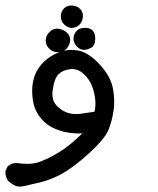

<svg xmlns="http://www.w3.org/2000/svg" viewBox="-57 -356 577 701"><path d="M243.7 130.9Q238.3 131.3 229 131.3Q219.7 131.3 206.1 129.9Q174.8 127 145 114.7Q114.3 102.1 93 76.7Q71.8 51.3 65.4 22Q60.5 -0.5 60.5 -23.4Q60.5 -78.6 89.4 -114.7Q96.7 -124.5 106.4 -133.3Q129.4 -154.3 160.6 -166Q181.2 -173.8 203.6 -173.8Q215.8 -173.8 229 -171.4Q265.6 -164.6 305.4 -122.3Q345.2 -80.1 354.5 -36.6Q359.9 -10.7 359.9 15.1Q359.9 30.8 357.9 45.9Q352.1 86.4 338.9 118.7Q324.7 151.9 267.6 204.1Q210.4 256.3 163.8 281.2Q117.2 306.2 60.5 316.4Q28.8 325.2 13.7 325.2Q9.8 325.2 6.8 324.7Q-7.3 321.8 -26.4 305.2Q-37.1 292 -37.1 272.9Q-37.1 271 -37.1 267.6L-28.8 251L-27.3 250Q-14.6 239.3 1 239.3Q2.9 239.3 4.9 239.3Q24.4 242.2 43 242.2Q61.5 242.2 78.6 237.8Q109.4 229 154.8 202.1Q194.3 179.2 243.7 130.9ZM291.5 22Q291.5 -4.9 280.8 -37.1Q270.5 -66.9 247.1 -87.4Q228.5 -104 206.5 -104Q202.6 -104 198.7 -103.5Q171.9 -100.1 156.2 -84.5Q141.1 -68.8 135.7 -28.8Q134.3 -20.5 134.3 -14.2Q134.3 2.9 139.6 14.6Q143.6 23.4 150.9 30.8Q170.9 50.8 194.3 57.1Q209 60.5 220.9 60.5Q232.9 60.5 241.9 58.8Q251 57.1 258.3 56.2Q273.4 53.7 287.6 52.2Q291.5 40.5 291.5 22ZM109.9 -208.5Q109.9 -226.6 125.5 -240.7Q137.7 -251.5 151.4 -251.5Q155.8 -251.5 160.6 -250.5Q177.7 -246.6 188.5 -235.6Q199.2 -224.6 199.2 -210.4Q199.2 -193.4 186 -178.2Q174.8 -165.5 152.8 -165.5Q133.3 -165.5 120.1 -181.2Q109.9 -192.9 109.9 -208.5ZM211.4 -215.3Q211.4 -233.4 225.6 -245.6Q235.8 -254.4 252 -254.4Q271 -254.4 280.3 -245.4Q289.6 -236.3 290.5 -220.2Q290.5 -217.3 290.5 -211.7Q290.5 -206.1 288.8 -198.7Q287.1 -191.4 281.7 -186Q275.9 -180.2 264.6 -176.8Q257.3 -174.3 248 -173.8Q233.4 -175.3 222.4 -187.5Q211.4 -199.7 211.4 -215.3ZM177.7 -326.2Q188 -335.9 203.1 -335.9Q223.1 -335.9 235.4 -323.7Q245.6 -313.5 245.6 -298.3Q245.6 -294.9 245.1 -291.5Q242.7 -274.4 231.9 -264.6Q221.2 -254.9 203.1 -253.9Q189 -255.4 177 -267.1Q165 -278.8 165 -296.4Q165 -314 177.7 -326.2Z"/></svg>

Font: Bakudai
Style: Bold
Weight: 700
Version: Version 1.48